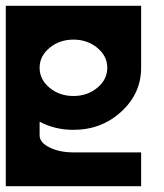

<svg xmlns="http://www.w3.org/2000/svg" viewBox="-20 -645 567 665"><path d="M234.4 -507.8Q186 -507.8 151.6 -479.2Q117.2 -450.7 117.2 -410.2Q117.2 -369.6 151.6 -341.1Q186 -312.5 234.4 -312.5Q282.7 -312.5 317.1 -341.1Q351.6 -369.6 351.6 -410.2Q351.6 -450.7 317.1 -479.2Q282.7 -507.8 234.4 -507.8ZM0 -625H468.8V-410.2Q468.8 -321.3 400.1 -258.3Q331.5 -195.3 234.4 -195.3Q169.4 -195.3 117.2 -223.6V-175.8Q117.2 -151.4 151.6 -134.3Q186 -117.2 234.4 -117.2H468.8V0H0Z"/></svg>

Font: Leporid
Style: Regular
Weight: 400
Designer: GGBotNet
Foundry: GGBotNet
Version: 1.00